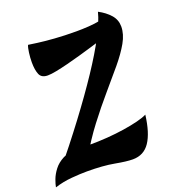

<svg xmlns="http://www.w3.org/2000/svg" viewBox="-182 -955 990 1092"><g transform="rotate(-20 312.5 -409.5)"><path d="M16 -49Q124 -181 213 -299.5Q302 -418 369.5 -519.5Q437 -621 479 -701.5Q521 -782 535 -838Q577 -816 604 -785.5Q631 -755 631 -714Q631 -668 603 -618.5Q575 -569 528 -512.5Q481 -456 424 -390Q367 -324 307.5 -246Q248 -168 195 -75ZM165 -6Q125 -6 72 -1.5Q19 3 -31 19Q-28 1 -18 -26Q-8 -53 13 -80.5Q34 -108 69.5 -126.5Q105 -145 159 -145Q168 -145 177 -144.5Q186 -144 198.5 -143.5Q211 -143 231 -143Q285 -143 339.5 -147Q394 -151 442.5 -158.5Q491 -166 529 -175.5Q567 -185 588 -196Q575 -90 538.5 -35.5Q502 19 435 19Q398 19 330.5 6.5Q263 -6 165 -6ZM83 -696Q83 -724 87 -754Q91 -784 97 -797Q110 -795 150 -789.5Q190 -784 250.5 -779.5Q311 -775 382 -775Q418 -775 456.5 -777.5Q495 -780 529 -787L483 -679Q460 -672 425 -661.5Q390 -651 349.5 -639.5Q309 -628 269.5 -618Q230 -608 197 -601.5Q164 -595 144 -595Q106 -595 94.5 -622.5Q83 -650 83 -696Z"/></g></svg>

Font: Merienda Black
Style: Regular
Weight: 900
Designer: Eduardo Rodriguez Tunni
Foundry: Eduardo Rodriguez Tunni
Version: Version 2.001